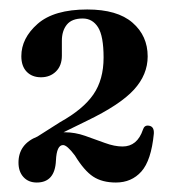

<svg xmlns="http://www.w3.org/2000/svg" viewBox="-20 -729 363 405"><path d="M19 -386Q19 -425 59 -441L107 -471.5Q155.5 -498.5 177 -529.8Q198.5 -561 198.5 -607.5Q198.5 -653 186.8 -671.5Q175 -690 154.5 -690Q131.5 -690 121 -677Q110.5 -664 110.5 -643V-611.5Q110.5 -590.5 98 -578.2Q85.5 -566 66.5 -566Q47.5 -566 36.2 -577.8Q25 -589.5 25 -610.5Q25 -648.5 59.5 -678.8Q94 -709 164 -709Q227.5 -709 259.5 -681.2Q291.5 -653.5 291.5 -610Q291.5 -571.5 262.5 -539.8Q233.5 -508 163 -474L114 -450H116.5Q138 -450 159.5 -442.5Q181 -435 201.2 -427.5Q221.5 -420 238.5 -420Q269.5 -420 281.5 -455.5Q284.5 -465 293 -464Q305.5 -463 304.5 -447Q299 -390.5 278.2 -367.2Q257.5 -344 224.5 -344Q195.5 -344 176.5 -356.5Q157.5 -369 138 -401Q121.5 -423 113 -423Q99.5 -423 98 -390.5Q96 -344 57.5 -344Q40 -344 29.5 -355.5Q19 -367 19 -386Z"/></svg>

Font: Fraunces 144pt S050 SemiBold
Style: Regular
Weight: 600
Version: Version 1.000; ttfautohint (v1.8.3)